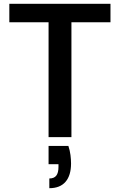

<svg xmlns="http://www.w3.org/2000/svg" viewBox="-20 -720 629 1008"><path d="M235 0V-603H29V-700H560V-603H355V0ZM239 268V217Q264 217 275.5 202Q287 187 287 157V142H235V46H339Q347 70 350 94Q353 118 353 138Q353 201 324 234.5Q295 268 239 268Z"/></svg>

Font: DM Sans 11pt SemiBold
Style: Regular
Weight: 600
Version: Version 4.004;gftools[0.9.30]